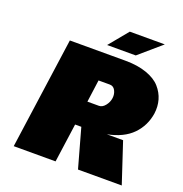

<svg xmlns="http://www.w3.org/2000/svg" viewBox="-151 -1002 1078 1134"><g transform="rotate(20 388.0 -435.0)"><path d="M395 -244H356L322 0H59L157 -700H505Q583 -700 640 -680Q697 -660 727 -626Q757 -592 768.5 -551.5Q780 -511 774 -466Q762 -386 707.5 -330Q653 -274 552 -254H654L738 0H463ZM378 -396H450Q472 -396 489.5 -418Q507 -440 510.5 -466Q514 -492 502.5 -514Q491 -536 468 -536H397ZM373 -750 472 -870H692L553 -750Z"/></g></svg>

Font: Fivo Sans Modern ExtBlk
Style: Regular
Weight: 900
Designer: Alexander Slobzheninov
Foundry: Alexander Slobzheninov
Version: 1.0